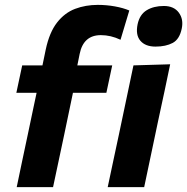

<svg xmlns="http://www.w3.org/2000/svg" viewBox="-20 -767 767 787"><path d="M48.5 0Q59.5 -53.5 70.2 -103.8Q81 -154 94 -216L104.5 -266Q110 -292 116.5 -323Q123 -354 130 -386.5H47L71 -499H154Q157.5 -516 161 -532.5Q164.5 -549 167.5 -564Q182.5 -634.5 213.8 -674.5Q245 -714.5 288 -730.8Q331 -747 381 -747Q416 -747 450.8 -740.8Q485.5 -734.5 510 -724L474 -604Q434 -623 393.5 -623Q322 -623 306.5 -546Q304.5 -536 301.5 -521.2Q298.5 -506.5 297 -499H440L416 -386.5H279L243.5 -216.5Q230 -153.5 219.5 -103.5Q209 -53.5 197.5 0ZM421.5 0Q433 -53.5 443.5 -103.8Q454 -154 467.5 -216L478 -266Q493.5 -341 504.8 -393.2Q516 -445.5 527 -499L677.5 -503.5Q666 -448.5 654.8 -395.2Q643.5 -342 627 -266L616.5 -216Q603.5 -154 592.8 -103.5Q582 -53 571 0ZM617.5 -576Q576 -576 555.5 -599.8Q535 -623.5 544 -667.5Q552.5 -707.5 581.2 -725Q610 -742.5 651.5 -742.5Q693 -742.5 713 -715.2Q733 -688 725 -650Q716 -606 687.8 -591Q659.5 -576 617.5 -576Z"/></svg>

Font: Commissioner
Style: Bold Italic
Weight: 700
Italic angle: -12°
Designer: Kostas Bartsokas
Foundry: Kostas Bartsokas
Version: Version 1.000; ttfautohint (v1.8.3)